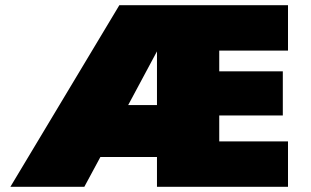

<svg xmlns="http://www.w3.org/2000/svg" viewBox="-20 -720 1200 740"><path d="M1090 -175V0H585V-115H367L305 0H20L440 -700H1090V-525H825V-445H1070V-275H825V-175ZM474 -315H585V-522Z"/></svg>

Font: Jost* Black
Style: Regular
Weight: 900
Version: Version 3.7